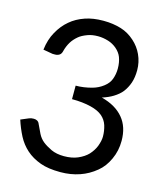

<svg xmlns="http://www.w3.org/2000/svg" viewBox="-110 -805 750 893"><g transform="rotate(15 265.0 -358.0)"><path d="M279 -724Q324 -724 363 -712Q399 -701 429 -674Q457 -649 472 -616Q488 -581 488 -542Q488 -508 479 -481Q470 -455 454 -434Q440 -416 414 -400Q393 -387 362 -377Q432 -359 468 -315Q503 -273 503 -206Q503 -158 484 -117Q465 -75 434 -50Q399 -21 358 -7Q315 8 265 8Q206 8 168 -6Q127 -21 99 -46Q71 -71 53 -105Q34 -142 22 -180L60 -196Q69 -200 82 -200Q92 -200 99 -196Q107 -191 110 -182Q110 -181 111 -180Q112 -179 112 -178L130 -140Q140 -120 157 -106Q173 -93 200 -80Q226 -68 262 -68Q300 -68 328 -80Q358 -93 376 -112Q395 -133 404 -156Q414 -183 414 -203Q414 -230 406 -256Q398 -281 378 -298Q358 -315 322 -324Q282 -334 230 -334V-399Q268 -399 308 -410Q337 -418 360 -436Q382 -453 390 -475Q399 -499 399 -526Q399 -556 390 -580Q382 -601 362 -618Q344 -633 322 -640Q296 -648 272 -648Q243 -648 222 -640Q195 -630 181 -618Q162 -602 151 -584Q139 -564 133 -541Q130 -526 121 -520Q112 -514 100 -514H88L42 -522Q48 -572 69 -609Q90 -647 120 -672Q149 -697 190 -711Q228 -724 276 -724Z"/></g></svg>

Font: Aleo
Style: Regular
Weight: 400
Designer: Alessio Laiso
Version: Version 1.1